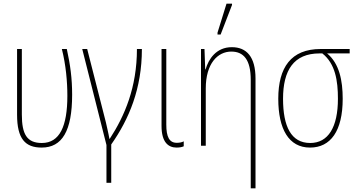

<svg xmlns="http://www.w3.org/2000/svg" viewBox="-20 -794 1953 1046"><path d="M207 10C318 10 373 -80 373 -278C373 -367 363 -440 344 -527H317C339 -440 347 -349 347 -272C347 -106 305 -15 208 -15C127 -15 99 -62 99 -170V-527H73V-169C73 -37 118 10 207 10Z M560 202H586V-7C683 -145 753 -311 753 -527H726C726 -318 659 -162 578 -38H576C571 -68 560 -112 557 -127L455 -527H428L560 -4Z M942 10C960 10 972 7 981 3V-24C970 -18 956 -16 943 -16C902 -16 886 -49 886 -115V-527H860V-108C860 -20 896 10 942 10Z M1165 -606H1182L1244 -767V-774H1214L1165 -616ZM1346 232H1372V-366C1372 -485 1323 -537 1243 -537C1158 -537 1116 -472 1100 -416H1098L1094 -527H1075V0H1101V-312C1101 -448 1166 -513 1240 -513C1307 -513 1346 -469 1346 -359Z M1669 10C1781 10 1847 -80 1847 -256C1847 -354 1829 -448 1762 -503H1885V-527H1727C1565 -527 1496 -426 1496 -256C1496 -91 1553 10 1669 10ZM1670 -15C1566 -15 1522 -105 1522 -256C1522 -411 1580 -503 1721 -503H1736C1807 -447 1821 -354 1821 -256C1821 -101 1768 -15 1670 -15Z"/></svg>

Font: Noto Sans Condensed Thin
Style: Regular
Weight: 100
Width: 3
Designer: Monotype Design Team
Foundry: Monotype Imaging Inc.
Version: Version 2.013